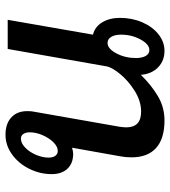

<svg xmlns="http://www.w3.org/2000/svg" viewBox="20 -628 618 698"><g transform="rotate(-90 329.0 -279.0)"><path d="M613 -152Q613 -108 597 -71Q581 -34 553.5 -12Q526 10 493 10Q457 10 433 -13.5Q409 -37 406 -76Q369 -38 328.5 -14Q288 10 240 10Q174 10 140 -20.5Q106 -51 106 -110Q106 -132 110 -152L141 -326Q127 -322 119 -322Q84 -322 64.5 -343Q45 -364 45 -400Q45 -443 64.5 -482Q84 -521 117 -544.5Q150 -568 188 -568Q228 -568 251 -547Q274 -526 274 -489Q274 -473 272 -465L217 -152Q215 -136 215 -129Q215 -75 272 -75Q310 -75 347 -98Q384 -121 409 -151.5Q434 -182 437 -202L500 -560H606L552 -250Q581 -243 597 -216Q613 -189 613 -152ZM197 -480Q197 -494 191 -503Q185 -512 174 -512Q158 -512 142 -497Q126 -482 115.5 -458Q105 -434 105 -411Q105 -396 111.5 -387Q118 -378 129 -378Q145 -378 160.5 -393.5Q176 -409 186.5 -433Q197 -457 197 -480ZM552 -148Q552 -170 544 -183.5Q536 -197 522 -197Q501 -197 484 -165Q467 -133 467 -94Q467 -72 474.5 -58.5Q482 -45 496 -45Q517 -45 534.5 -77Q552 -109 552 -148Z"/></g></svg>

Font: KoHo SemiBold
Style: Italic
Weight: 600
Italic angle: -10°
Version: Version 1.000; ttfautohint (v1.6)